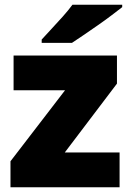

<svg xmlns="http://www.w3.org/2000/svg" viewBox="-20 -786 547 806"><path d="M482 0H24V-109L253 -407H37V-553H471V-435L252 -146H482ZM493 -756Q475 -742 448 -721.5Q421 -701 390 -679.5Q359 -658 330.5 -638.5Q302 -619 282 -606H155V-620Q172 -639 196 -664.5Q220 -690 244 -717Q268 -744 284 -766H493Z"/></svg>

Font: Noto Sans Meetei Mayek Black
Style: Regular
Weight: 900
Designer: Monotype Design Team and Neelakash Kshetrimayum
Foundry: Monotype Imaging Inc.
Version: Version 2.002; ttfautohint (v1.8.4.7-5d5b)